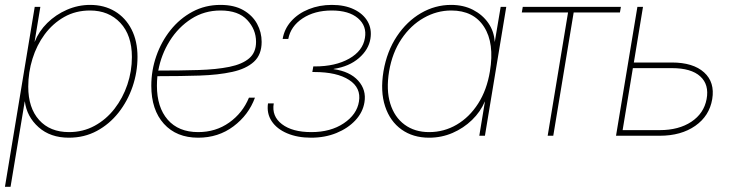

<svg xmlns="http://www.w3.org/2000/svg" viewBox="-31 -543 2920 768"><path d="M-11.2 204.1 107.9 -515.6H130.4L107.4 -376H107.9Q124.5 -418 158.2 -451.2Q191.9 -484.4 236.6 -503.9Q281.2 -523.4 329.6 -523.4Q385.7 -523.4 428.5 -497.8Q471.2 -472.2 495.1 -425.5Q519 -378.9 519 -315.4Q519 -254.4 499.3 -196.5Q479.5 -138.7 443.1 -92.5Q406.7 -46.4 356.4 -19.3Q306.2 7.8 244.6 7.8Q170.4 7.8 123.3 -34.2Q76.2 -76.2 68.4 -137.2H67.9L11.2 204.1ZM245.1 -14.6Q301.3 -14.6 347.4 -39.8Q393.6 -64.9 427 -107.9Q460.4 -150.9 478.5 -204.6Q496.6 -258.3 496.6 -314.9Q496.6 -402.3 450.2 -451.7Q403.8 -501 329.1 -501Q271.5 -501 225.8 -475.1Q180.2 -449.2 147.9 -405.8Q115.7 -362.3 98.9 -307.9Q82 -253.4 82 -196.3Q82 -111.3 125.5 -63Q168.9 -14.6 245.1 -14.6Z M761.7 7.8Q674.8 7.8 624.5 -47.9Q574.2 -103.5 574.2 -200.2Q574.2 -261.2 594.2 -318.8Q614.3 -376.5 651.1 -422.6Q688 -468.8 738.8 -496.1Q789.6 -523.4 851.1 -523.4Q905.8 -523.4 942.4 -502.4Q979 -481.4 997.3 -447.8Q1015.6 -414.1 1015.6 -375.5Q1015.6 -324.2 984.6 -295.9Q953.6 -267.6 897.9 -255.4Q842.3 -243.2 767.1 -240.7Q691.9 -238.3 604 -238.3Q601.1 -238.3 598.6 -238.3Q596.7 -219.2 596.7 -200.2Q596.7 -113.8 639.9 -64.2Q683.1 -14.6 761.7 -14.6Q832 -14.6 885.7 -52.7Q939.5 -90.8 964.8 -152.3H988.8Q963.4 -83 902.8 -37.6Q842.3 7.8 761.7 7.8ZM602.1 -260.7Q690.9 -260.7 762.9 -262.9Q835 -265.1 886.5 -275.6Q938 -286.1 965.6 -309.6Q993.2 -333 993.2 -375.5Q993.2 -425.3 957.8 -463.1Q922.4 -501 851.1 -501Q786.1 -501 734.1 -467.5Q682.1 -434.1 647.9 -379.4Q613.8 -324.7 602.1 -260.7Z M1213.4 7.8Q1158.7 7.8 1117.4 -9.8Q1076.2 -27.3 1055.7 -58.3Q1035.2 -89.4 1041 -129.4H1064Q1055.2 -78.1 1096.7 -46.4Q1138.2 -14.6 1214.4 -14.6Q1291.5 -14.6 1344 -49.8Q1396.5 -85 1404.8 -136.7Q1414.1 -191.9 1365.2 -223.4Q1316.4 -254.9 1226.6 -254.9H1218.3L1222.2 -277.3H1228.5Q1310.5 -277.3 1365.5 -308.3Q1420.4 -339.4 1428.7 -391.1Q1437 -439 1400.9 -470Q1364.7 -501 1295.9 -501Q1227.1 -501 1179.4 -469.5Q1131.8 -438 1122.1 -387.2H1099.6Q1106.4 -427.7 1134 -458.5Q1161.6 -489.3 1204.1 -506.3Q1246.6 -523.4 1296.4 -523.4Q1348.1 -523.4 1385 -505.6Q1421.9 -487.8 1439.5 -457.3Q1457 -426.8 1450.7 -388.2Q1443.8 -344.7 1404.8 -310.8Q1365.7 -276.9 1304.7 -267.6L1302.7 -266.6Q1368.7 -257.3 1401.9 -220.2Q1435.1 -183.1 1426.8 -133.8Q1420.4 -93.8 1390.6 -61.8Q1360.8 -29.8 1314.9 -11Q1269 7.8 1213.4 7.8Z M1685.5 7.8Q1621.1 7.8 1575.2 -24.9Q1529.3 -57.6 1509.5 -117.4Q1489.7 -177.2 1502.9 -257.8Q1516.6 -337.9 1556.4 -397.7Q1596.2 -457.5 1652.8 -490.5Q1709.5 -523.4 1773.4 -523.4Q1822.8 -523.4 1861.1 -503.7Q1899.4 -483.9 1922.4 -450.7Q1945.3 -417.5 1947.8 -376H1948.2L1971.7 -515.6H1994.1L1908.7 0H1886.2L1908.7 -136.7H1908.2Q1891.1 -96.2 1857.2 -63.2Q1823.2 -30.3 1779.1 -11.2Q1734.9 7.8 1685.5 7.8ZM1685.5 -14.6Q1745.1 -14.6 1795.9 -44.4Q1846.7 -74.2 1881.6 -128.7Q1916.5 -183.1 1928.7 -257.8Q1947.3 -370.1 1905.3 -435.5Q1863.3 -501 1773.9 -501Q1716.3 -501 1664.1 -471.4Q1611.8 -441.9 1575 -387.2Q1538.1 -332.5 1525.4 -257.8Q1513.2 -183.1 1530 -128.7Q1546.9 -74.2 1587.4 -44.4Q1627.9 -14.6 1685.5 -14.6Z M2159.7 0 2241.2 -493.2H2056.2L2060.1 -515.6H2452.6L2448.7 -493.2H2263.7L2182.1 0Z M2504.4 -293H2656.2Q2741.7 -293 2785.4 -253.4Q2829.1 -213.9 2817.9 -146.5Q2806.6 -79.1 2750 -39.6Q2693.4 0 2607.9 0H2433.1L2518.6 -515.6H2541ZM2500.5 -270.5 2459.5 -22.5H2607.9Q2684.1 -22.5 2734.4 -55.9Q2784.7 -89.4 2795.4 -146.5Q2806.2 -204.6 2770 -237.5Q2733.9 -270.5 2656.7 -270.5Z"/></svg>

Font: Inter Display Thin
Style: Italic
Weight: 100
Italic angle: -9.39999°
Designer: Rasmus Andersson
Foundry: rsms
Version: Version 4.000;git-a52131595